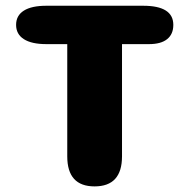

<svg xmlns="http://www.w3.org/2000/svg" viewBox="-20 -639 659 668"><path d="M478 -619Q583 -619 583 -552.5Q583 -520 561.5 -502.8Q540 -485.5 498.5 -485.5H404.5V-95Q404.5 9.5 309 9.5Q214 9.5 214 -95V-485.5H141Q90 -485.5 63 -502.8Q36 -520 36 -552.5Q36 -585 63 -602Q90 -619 141 -619Z"/></svg>

Font: Sono Monospace ExtraBold
Style: Regular
Weight: 800
Version: Version 2.112